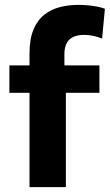

<svg xmlns="http://www.w3.org/2000/svg" viewBox="-20 -767 450 787"><path d="M101 0Q101 -53.5 101 -103.8Q101 -154 101 -216V-266Q101 -295.5 101 -330.8Q101 -366 101 -403.5Q101 -441 101 -477.8Q101 -514.5 101 -548Q101 -607 117.2 -645.8Q133.5 -684.5 161.8 -706.8Q190 -729 226 -738Q262 -747 301.5 -747Q324.5 -747 345.2 -744.8Q366 -742.5 382.8 -739Q399.5 -735.5 410 -731L398.5 -609Q381 -616 362.2 -620Q343.5 -624 325.5 -624Q285 -624 264.5 -604.8Q244 -585.5 244 -544.5Q244 -534.5 244 -520.5Q244 -506.5 244 -499L250 -474V-216Q250 -154 250 -103.8Q250 -53.5 250 0ZM18.5 -386.5V-499H387.5V-386.5Q340.5 -386.5 297.2 -386.5Q254 -386.5 210 -386.5H143.5Z"/></svg>

Font: Commissioner Thin
Style: Bold
Weight: 700
Version: Version 1.001;gftools[0.9.23]